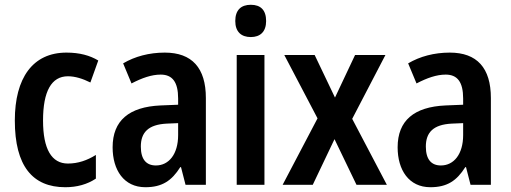

<svg xmlns="http://www.w3.org/2000/svg" viewBox="-20 -773 2136 803"><path d="M253 10C302 10 345 -2 381 -26V-125C344 -102 306 -89 264 -89C196 -89 160 -149 160 -269C160 -391 195 -454 264 -454C294 -454 326 -444 358 -428L391 -520C356 -541 313 -553 258 -553C117 -553 42 -447 42 -269C42 -79 116 10 253 10Z M669 -553C604 -553 544 -537 495 -508L530 -424C574 -447 614 -461 652 -461C701 -461 725 -430 725 -361V-335L651 -332C520 -326 451 -269 451 -157C451 -62 498 10 588 10C658 10 698 -17 734 -74H737L756 0H841V-363C841 -489 783 -553 669 -553ZM677 -256 725 -258V-208C725 -128 686 -81 632 -81C592 -81 569 -106 569 -160C569 -219 600 -252 677 -256Z M1029 -753C988 -753 964 -731 964 -685C964 -640 989 -618 1029 -618C1068 -618 1093 -640 1093 -685C1093 -731 1070 -753 1029 -753ZM1086 -543H970V0H1086Z M1308 -278 1162 0H1288L1379 -191L1471 0H1598L1453 -276L1592 -543H1465L1381 -365L1296 -543H1169Z M1861 -553C1796 -553 1736 -537 1687 -508L1722 -424C1766 -447 1806 -461 1844 -461C1893 -461 1917 -430 1917 -361V-335L1843 -332C1712 -326 1643 -269 1643 -157C1643 -62 1690 10 1780 10C1850 10 1890 -17 1926 -74H1929L1948 0H2033V-363C2033 -489 1975 -553 1861 -553ZM1869 -256 1917 -258V-208C1917 -128 1878 -81 1824 -81C1784 -81 1761 -106 1761 -160C1761 -219 1792 -252 1869 -256Z"/></svg>

Font: Noto Sans Armenian Condensed SemiBold
Style: Regular
Weight: 600
Width: 3
Designer: Monotype Design Team
Foundry: Monotype Imaging Inc.
Version: Version 2.008